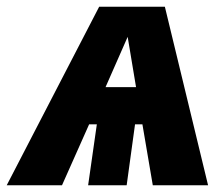

<svg xmlns="http://www.w3.org/2000/svg" viewBox="-69 -553 667 573"><path d="M356 -182H334L309 0H194L220 -182H197L116 0H-49L227 -533H423L552 0H387ZM337 -293 312 -443 246 -293Z"/></svg>

Font: Trujillo ExtraBold
Style: Italic
Weight: 800
Italic angle: -8°
Designer: Fira Sans original fonts by bBox Type GmbH, Carrois Corporate GbR, & Edenspiekermann AG / Changes by Cristiano Sobral
Foundry: Fira Sans original fonts by bBox Type GmbH, Carrois Corporate GbR, & Edenspiekermann AG / Changes by Cristiano Sobral
Version: Version 4.301;July 28, 2020;FontCreator 13.0.0.2655 64-bit